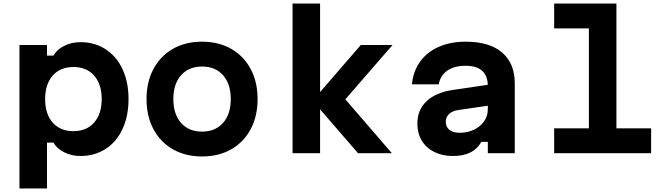

<svg xmlns="http://www.w3.org/2000/svg" viewBox="-20 -868 3790 1088"><path d="M90.3 -613.1H246.3V-553.1H282.9Q302.1 -587.1 343.9 -608.1Q385.7 -629.1 435.7 -629.1Q516.5 -629.1 578.6 -588.8Q640.7 -548.5 674.5 -475.5Q708.3 -402.5 708.3 -306.5Q708.3 -210.4 674.5 -137.4Q640.7 -64.3 578.6 -24.2Q516.5 16 435.7 16Q385.9 16 343.9 -5Q301.9 -26 282.9 -60H246.3V200H90.3ZM556.3 -306.7Q556.3 -390.8 513.5 -439.6Q470.8 -488.3 396 -488.3Q321.2 -488.3 278.5 -439.4Q235.7 -390.5 235.7 -306.5Q235.7 -222.4 278.5 -173.6Q321.2 -124.8 396 -124.8Q470.8 -124.8 513.5 -173.7Q556.3 -222.6 556.3 -306.7Z M810.3 -306.6Q810.3 -403.4 849.6 -477.1Q888.9 -550.8 959.9 -591.3Q1030.9 -631.8 1124.9 -631.8Q1218.9 -631.8 1290 -591.3Q1361.1 -550.8 1400.4 -477.1Q1439.7 -403.4 1439.7 -306.6Q1439.7 -209.7 1400.4 -136Q1361.1 -62.3 1290.1 -21.9Q1219.1 18.6 1125.1 18.6Q1031.1 18.6 960 -21.9Q888.9 -62.3 849.6 -136Q810.3 -209.7 810.3 -306.6ZM1287.7 -306.6Q1287.7 -391.8 1244.2 -441.4Q1200.7 -491 1125.1 -491Q1049.5 -491 1005.9 -441.4Q962.3 -391.8 962.3 -306.6Q962.3 -221.3 1005.8 -171.8Q1049.3 -122.2 1124.9 -122.2Q1200.5 -122.2 1244.1 -171.8Q1287.7 -221.3 1287.7 -306.6Z M1751.3 -297.3 2024.6 -613.1H2204.4L1937 -305.2L2200.4 0H2008.7ZM1637.8 -848H1793.8V0H1637.8Z M2755 -270.5 2576.5 -244.4Q2543.1 -239.3 2524.5 -222Q2506 -204.6 2506 -178.1Q2506 -148.7 2526.8 -132.2Q2547.5 -115.6 2585.9 -115.6Q2629.7 -115.6 2666.1 -133.2Q2702.6 -150.7 2723.5 -181Q2744.3 -211.3 2744.3 -247.8V-380Q2744.3 -437.1 2713.1 -466.2Q2681.8 -495.3 2618 -495.3Q2553.9 -495.3 2514.4 -467.5Q2475 -439.8 2466.2 -390H2314.2Q2321.5 -464.3 2360.8 -518.9Q2400.1 -573.5 2466.4 -602.6Q2532.7 -631.8 2619.4 -631.8Q2753.2 -631.8 2825.1 -570.5Q2897 -509.2 2897 -395.9V0H2744.3V-63.9H2707.8Q2685.3 -24 2645.6 -4Q2605.9 16 2546.9 16Q2486.5 16 2440.6 -7Q2394.6 -30 2369.8 -71.4Q2345 -112.9 2345 -167.9Q2345 -245.2 2397.3 -294.6Q2449.5 -344.1 2547.1 -358.4L2755 -389.1Z M3473 -848V-140.8H3669.7V0H3120.3V-140.8H3317V-707.2H3120.3V-848Z"/></svg>

Font: Martian Mono VF sWd Rg
Style: Regular
Weight: 400
Width: 6
Monospace: yes
Designer: Roman Shamin
Foundry: Evil Martians
Version: Version 1.100